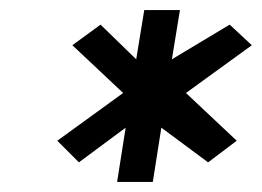

<svg xmlns="http://www.w3.org/2000/svg" viewBox="-20 -694 521 382"><path d="M94 -414 137 -371 230 -440 213 -332H284L301 -440L394 -371L451 -414L350 -509L481 -604L437 -645L322 -576L338 -674H267L251 -576L180 -645L124 -604L225 -509Z"/></svg>

Font: Charger Sport
Style: SeBdExtObl
Weight: 600
Designer: Jasper
Foundry: Cannot Into Space Fonts
Version: Version 1.1